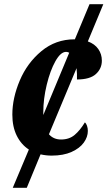

<svg xmlns="http://www.w3.org/2000/svg" viewBox="-20 -734 514 918"><path d="M467 -444Q467 -406 438.5 -380Q410 -354 348 -354Q349 -381 346 -408L214 -92Q236 -67 272 -67Q311 -67 337 -89Q363 -111 386 -149Q392 -144 396 -132.5Q400 -121 400 -108Q400 -79 380.5 -52Q361 -25 322 -7.5Q283 10 227 10Q200 10 174 4L108 164H41L118 -19Q81 -43 60 -85.5Q39 -128 39 -186Q39 -265 74.5 -349Q110 -433 178 -489.5Q246 -546 336 -546H338L408 -714H474L400 -536Q433 -524 450 -499.5Q467 -475 467 -444ZM187 -184 311 -482Q303 -486 296 -486Q270 -486 245 -441.5Q220 -397 203.5 -329Q187 -261 187 -197Z"/></svg>

Font: Noto Serif CondExtraBold
Style: Italic
Weight: 800
Width: 3
Italic angle: -12°
Designer: Monotype Design Team
Foundry: Monotype Imaging Inc.
Version: Version 1.001